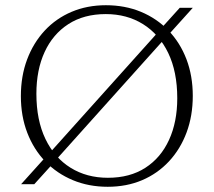

<svg xmlns="http://www.w3.org/2000/svg" viewBox="-20 -706 819 736"><path d="M172 -121.5 586.5 -583.5 598 -597.5 669 -676H719L623.5 -570L608.5 -554.5L194 -92.5L182.5 -78.5L111.5 0H61L156.5 -106ZM386 -686Q459 -686 520 -660.8Q581 -635.5 625.8 -589Q670.5 -542.5 694.8 -478.8Q719 -415 719 -338.5Q719 -262 695.2 -198.2Q671.5 -134.5 627.8 -87.5Q584 -40.5 524.5 -15.2Q465 10 393 10Q320 10 259 -15.5Q198 -41 153.5 -87.2Q109 -133.5 84.5 -197.2Q60 -261 60 -337.5Q60 -414.5 84 -478.2Q108 -542 151.5 -588.8Q195 -635.5 254.8 -660.8Q314.5 -686 386 -686ZM393.5 -24.5Q478 -24.5 537.2 -62.8Q596.5 -101 628 -169.8Q659.5 -238.5 659.5 -329.5Q659.5 -431 624.8 -503Q590 -575 528.2 -613.5Q466.5 -652 385.5 -652Q301.5 -652 242 -613.5Q182.5 -575 151 -506.5Q119.5 -438 119.5 -346.5Q119.5 -245.5 154.2 -173.2Q189 -101 250.8 -62.8Q312.5 -24.5 393.5 -24.5Z"/></svg>

Font: Newsreader 16pt Light
Style: Regular
Weight: 300
Designer: Hugues Gentile
Foundry: Production Type
Version: Version 1.003